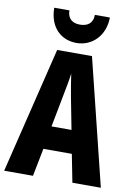

<svg xmlns="http://www.w3.org/2000/svg" viewBox="-101 -1006 749 1070"><g transform="rotate(10 273.5 -471.5)"><path d="M432 -943H347C347 -893 314 -875 274 -875C233 -875 203 -895 203 -943H117C118 -831 186 -771 273 -771C359 -771 431 -838 432 -943ZM386 0H547L371 -714H174L0 0H163L194 -158H355ZM295 -470 330 -289H217L252 -472C260 -513 270 -564 274 -598C280 -560 285 -522 295 -470Z"/></g></svg>

Font: Noto Sans Sinhala UI ExtraCondensed ExtraBold
Style: Regular
Weight: 800
Width: 2
Designer: Jelle Bosma - Monotype Design Team
Foundry: Monotype Imaging Inc.
Version: Version 2.006